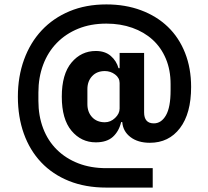

<svg xmlns="http://www.w3.org/2000/svg" viewBox="-20 -729 943 870"><path d="M672 121H462Q367 121 292.5 91Q218 61 166.5 6.5Q115 -48 88 -123.5Q61 -199 61 -291Q61 -382 89 -459Q117 -536 169 -591.5Q221 -647 295 -678Q369 -709 462 -709Q548 -709 619 -682.5Q690 -656 740.5 -607.5Q791 -559 818.5 -489.5Q846 -420 846 -335Q846 -215 795.5 -148.5Q745 -82 659 -82Q605 -82 571 -108Q537 -134 534 -176H529Q519 -134 491.5 -109Q464 -84 414 -84Q348 -84 304 -136.5Q260 -189 260 -291Q260 -393 304 -445.5Q348 -498 414 -498Q456 -498 482 -475.5Q508 -453 517 -420H522V-489H633V-220Q633 -170 677 -170Q711 -170 732 -206.5Q753 -243 753 -320V-348Q753 -412 731.5 -463Q710 -514 671.5 -549Q633 -584 579.5 -603Q526 -622 462 -622Q391 -622 334.5 -599Q278 -576 237.5 -534.5Q197 -493 175.5 -435.5Q154 -378 154 -310V-272Q154 -204 175.5 -147.5Q197 -91 237.5 -51Q278 -11 334.5 11Q391 33 462 33H672ZM455 -175Q481 -175 501.5 -194.5Q522 -214 522 -237V-353Q522 -376 501.5 -391.5Q481 -407 455 -407Q419 -407 397.5 -384Q376 -361 376 -325V-257Q376 -221 397.5 -198Q419 -175 455 -175Z"/></svg>

Font: IBM Plex Thai
Style: Bold
Weight: 700
Designer: Mike Abbink, Paul van der Laan, Pieter van Rosmalen, Ben Mitchell, Mark Frömberg
Foundry: Bold Monday
Version: Version 1.0